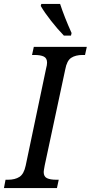

<svg xmlns="http://www.w3.org/2000/svg" viewBox="-39 -951 459 971"><path d="M-11 -42H1Q37 -42 59.5 -56.5Q82 -71 91 -114L194 -604Q199 -622 199 -634Q199 -657 182.5 -665Q166 -673 135 -673H123L132 -714H400L391 -673H379Q343 -673 321 -658.5Q299 -644 291 -600L187 -114Q182 -87 182 -81Q182 -58 198.5 -50Q215 -42 246 -42H258L249 0H-19ZM167 -921 170 -931H265Q287 -864 323 -784L320 -771H284Q252 -804 219 -846Q186 -888 167 -921Z"/></svg>

Font: Noto Serif Narrow
Style: Italic
Weight: 400
Width: 4
Italic angle: -12°
Designer: Monotype Design Team
Foundry: Monotype Imaging Inc.
Version: Version 1.001